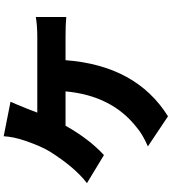

<svg xmlns="http://www.w3.org/2000/svg" viewBox="35 -901 930 1040"><g transform="rotate(-90 500.0 -381.0)"><path d="M818 -644Q881 -644 928 -652V-487Q887 -491 818 -491H694Q665 -108 390 64L227 -45Q292 -73 329 -105Q502 -239 525 -491H339Q267 -363 180 -283L28 -375Q114 -441 199 -576Q228 -623 258 -711Q279 -772 282 -826L469 -789Q462 -775 432 -701L410 -644Z"/></g></svg>

Font: Source Han Sans CN Heavy
Style: Bold
Weight: 900
Designer: Ryoko NISHIZUKA (kana & ideographs); Paul D. Hunt (Latin, Greek & Cyrillic); Wenlong ZHANG (bopomofo); Sandoll Communica
Foundry: Adobe Systems Incorporated
Version: Version 1.000;PS 1;hotconv 1.0.78;makeotf.lib2.5.61930